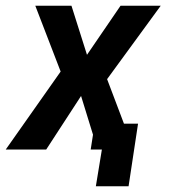

<svg xmlns="http://www.w3.org/2000/svg" viewBox="-46 -521 615 669"><path d="M288 128 309 0H270L284 -90H435L402 128ZM-26 0 181 -294 186 -218 77 -501H203L259 -324H253L374 -501H514L308 -219L311 -288L420 0H294L236 -188L238 -189L115 0Z"/></svg>

Font: Nunito Sans 7pt Condensed
Style: Bold Italic
Weight: 700
Width: 3
Italic angle: -9°
Designer: Vernon Adams
Foundry: Vernon Adams
Version: Version 3.101;gftools[0.9.27]